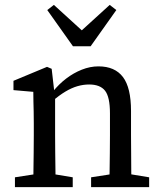

<svg xmlns="http://www.w3.org/2000/svg" viewBox="-20 -764 658 784"><path d="M41 0V-40L151 -57H175L277 -40V0ZM116 0Q116 -25 116.5 -62.5Q117 -100 117.5 -140Q118 -180 118 -212V-261Q118 -288 117.5 -309Q117 -330 116.5 -349Q116 -368 116 -389L35 -396V-434L172 -491L191 -483L204 -370L205 -369V-212Q205 -180 205.5 -140Q206 -100 206.5 -62.5Q207 -25 207 0ZM352 0V-40L462 -57H486L589 -40V0ZM426 0Q427 -25 427.5 -62Q428 -99 428.5 -139Q429 -179 429 -212V-301Q429 -368 409 -393.5Q389 -419 344 -419Q320 -419 296 -412Q272 -405 247 -390Q222 -375 194 -351L183 -390H196Q220 -420 250 -443Q280 -466 314 -479.5Q348 -493 382 -493Q449 -493 482 -449.5Q515 -406 515 -311V-212Q515 -179 515.5 -139Q516 -99 516 -62Q516 -25 517 0ZM200 -744 357 -601H271L428 -744L455 -723L350 -575H278L173 -723Z"/></svg>

Font: Source Serif 4 18pt
Style: Regular
Weight: 400
Designer: Frank Grießhammer
Foundry: Adobe Systems Incorporated
Version: Version 4.004;hotconv 1.0.116;makeotfexe 2.5.65601